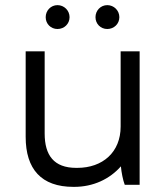

<svg xmlns="http://www.w3.org/2000/svg" viewBox="-20 -720 654 748"><path d="M398 -607C424 -607 445 -627 445 -653C445 -679 424 -700 398 -700C372 -700 352 -679 352 -653C352 -627 372 -607 398 -607ZM204 -607C230 -607 251 -627 251 -653C251 -679 230 -700 204 -700C178 -700 158 -679 158 -653C158 -627 178 -607 204 -607ZM266 8H269C343 8 407 -22 451 -72C453 -49 459 -18 466 0H524V-520H450V-227C450 -127 380 -66 281 -66H277C190 -66 154 -115 154 -200V-520H80V-187C80 -61 141 8 266 8Z"/></svg>

Font: Fixel Display Regular
Style: Regular
Weight: 400
Designer: AlfaBravo + MacPaw
Foundry: Kyrylo Tkachov, Marchela Mozhyna, Serhii Makarenko, Maria Weinstein, Zakhar Kryvoshyya
Version: Version 1.211